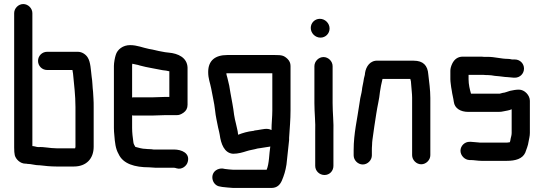

<svg xmlns="http://www.w3.org/2000/svg" viewBox="-20 -775 2688 949"><path d="M213 -429H338L341 -411C346 -357 353 -305 353 -246V-50C353 -48 353 -47 352 -46C352 -45 352 -43 351 -42H259C226 -42 198 -50 169 -48C161 -48 150 -53 140 -53V-710C140 -734 119 -755 95 -755C71 -755 50 -734 50 -710V-46C50 -29 51 -17 53 -8C58 12 80 34 106 34C109 34 112 34 115 35C135 35 153 42 174 42H177C200 45 231 48 259 48H345C406 48 443 10 443 -50V-245C443 -260 443 -274 442 -287L440 -321C437 -344 437 -374 433 -396C429 -428 428 -468 414 -490C406 -504 387 -519 365 -519H213C188 -519 168 -499 168 -474C168 -449 188 -429 213 -429Z M736 -294H642C639 -294 636 -294 633 -293V-449C633 -451 633 -455 634 -460C648 -456 658 -456 672 -451C708 -441 747 -436 784 -428L801 -426C805 -425 810 -424 815 -423H817V-296H798C785 -296 751 -294 736 -294ZM798 -206H852C863 -205 874 -209 887 -218C900 -227 907 -240 907 -257V-441C905 -490 861 -511 813 -515L796 -517C791 -518 785 -519 780 -520C760 -523 738 -530 717 -533C686 -539 658 -552 623 -552C588 -552 560 -531 552 -503C548 -491 543 -465 543 -449V-142C543 -129 544 -118 545 -108C548 -70 551 -40 566 -14C588 35 646 52 717 52C728 52 737 54 748 54H840C845 54 849 56 853 57C879 65 903 45 908 25C920 -18 878 -36 840 -36H739C732 -37 725 -38 717 -38C713 -38 708 -38 702 -39C682 -39 665 -45 649 -49C646 -54 639 -65 639 -74C636 -96 633 -118 633 -143V-205C636 -204 639 -204 642 -204H736C751 -204 784 -206 798 -206Z M1322 -132C1301 -144 1276 -135 1253 -132L1238 -130C1237 -129 1234 -128 1231 -128C1204 -125 1180 -118 1157 -109C1155 -123 1155 -129 1151 -143L1146 -165C1142 -180 1140 -190 1137 -208C1133 -244 1125 -282 1119 -316L1113 -352C1110 -366 1107 -379 1104 -390C1101 -402 1099 -405 1099 -413H1326V-229C1326 -197 1322 -166 1322 -132ZM1416 -230V-449C1416 -463 1411 -474 1401 -484C1383 -501 1372 -503 1340 -503H1103C1045 -503 1009 -477 1009 -419C1009 -386 1018 -368 1024 -337C1030 -301 1039 -268 1043 -230C1046 -199 1053 -172 1058 -145L1063 -124L1066 -109C1072 -65 1088 -18 1132 -15C1158 -15 1180 -22 1199 -28C1213 -33 1237 -36 1253 -41L1267 -43C1280 -45 1293 -47 1305 -49C1308 -49 1312 -50 1316 -51C1310 -14 1311 33 1298 64H1133C1124 64 1098 61 1091 60L1081 58C1069 57 1057 60 1047 67C1015 90 1030 143 1068 147L1078 149C1090 150 1121 154 1133 154H1321C1350 154 1364 138 1373 118C1384 92 1391 70 1396 38C1400 -3 1405 -41 1409 -83V-94C1412 -141 1416 -183 1416 -230Z M1534 -448V-265C1534 -217 1540 -170 1538 -123V45C1538 70 1559 90 1584 90C1609 90 1628 70 1628 45V-121C1630 -168 1624 -217 1624 -265V-448C1624 -472 1603 -493 1579 -493C1555 -493 1534 -472 1534 -448ZM1516 -637C1516 -611 1538 -589 1564 -589C1589 -589 1609 -609 1609 -634C1609 -660 1587 -682 1561 -682C1536 -682 1516 -662 1516 -637Z M1818 -7V-34C1818 -39 1818 -47 1819 -58C1819 -68 1820 -77 1821 -85C1826 -126 1834 -174 1840 -214C1845 -249 1855 -286 1858 -321C1861 -342 1865 -362 1870 -382C1870 -383 1870 -384 1871 -385H2008C2009 -383 2010 -375 2011 -373L2013 -349C2014 -331 2017 -312 2017 -292V-8C2017 16 2038 37 2062 37C2086 37 2107 16 2107 -8V-291C2107 -331 2101 -371 2097 -407C2094 -452 2071 -475 2025 -475H1849C1810 -478 1789 -447 1784 -413C1784 -411 1784 -408 1783 -404C1779 -392 1778 -382 1776 -370C1774 -357 1770 -344 1769 -330L1767 -318C1763 -303 1758 -277 1756 -259C1746 -187 1728 -115 1728 -34V-7C1728 17 1749 38 1773 38C1797 38 1818 17 1818 -7Z M2545 -332C2529 -332 2516 -329 2501 -326C2492 -324 2475 -316 2465 -316C2460 -315 2455 -313 2450 -312H2308C2302 -333 2296 -358 2296 -383V-405H2369C2376 -404 2383 -404 2390 -404C2403 -404 2414 -402 2426 -400L2448 -398C2461 -397 2474 -394 2486 -394C2496 -394 2510 -391 2519 -391H2525C2550 -391 2570 -411 2570 -436C2570 -461 2550 -481 2525 -481H2511C2503 -483 2496 -484 2490 -484C2458 -484 2425 -494 2392 -494H2372C2365 -495 2358 -495 2352 -495H2267C2244 -495 2226 -483 2215 -460C2209 -447 2206 -436 2206 -425V-383C2206 -376 2207 -368 2208 -360L2210 -344C2211 -338 2212 -332 2213 -327C2215 -310 2221 -289 2223 -272C2227 -239 2257 -222 2294 -222H2445C2454 -222 2462 -223 2470 -225C2483 -228 2497 -229 2509 -235V-118C2509 -108 2506 -98 2504 -90C2503 -84 2502 -76 2500 -72C2493 -71 2488 -70 2485 -70H2360C2355 -70 2349 -70 2344 -71C2334 -71 2319 -74 2308 -74H2302C2277 -75 2256 -54 2256 -30C2256 -6 2277 15 2300 16H2306C2322 16 2342 20 2360 20H2485C2528 20 2562 10 2576 -20C2582 -38 2590 -54 2593 -77C2595 -89 2599 -102 2599 -118V-277C2599 -304 2573 -332 2545 -332Z"/></svg>

Font: Electronic
Style: Blk
Weight: 900
Version: Version 1.011